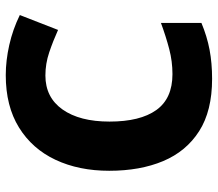

<svg xmlns="http://www.w3.org/2000/svg" viewBox="-66 -698 774 683"><g transform="rotate(-90 321.5 -357.0)"><path d="M394 -583Q316 -583 273 -522Q230 -461 230 -355Q230 -246 271 -188.5Q312 -131 399 -131Q444 -131 488 -142.5Q532 -154 581 -172V-28Q533 -8 485.5 1Q438 10 382 10Q268 10 196 -36Q124 -82 89.5 -164Q55 -246 55 -356Q55 -464 94 -547Q133 -630 209 -677Q285 -724 395 -724Q447 -724 502.5 -711.5Q558 -699 609 -674L556 -538Q516 -556 476 -569.5Q436 -583 394 -583Z"/></g></svg>

Font: Noto Sans Malayalam ExtraBold
Style: Regular
Weight: 800
Designer: Jelle Bosma - Monotype Design Team
Foundry: Monotype Imaging Inc.
Version: Version 2.104; ttfautohint (v1.8.4.7-5d5b)